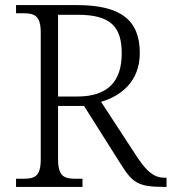

<svg xmlns="http://www.w3.org/2000/svg" viewBox="-20 -734 674 754"><path d="M43 0H304V-32H278C232 -32 208 -41 208 -109V-318H310L454 -90C500 -17 521 0 624 0H634V-36H627C585 -36 558 -59 520 -115L377 -334C457 -358 529 -415 529 -526C529 -656 453 -714 282 -714H43V-682H70C117 -682 140 -672 140 -605V-109C140 -41 117 -32 70 -32H43ZM284 -355H208V-676H285C416 -676 458 -628 458 -524C458 -414 403 -355 284 -355Z"/></svg>

Font: Noto Serif Ethiopic Light
Style: Regular
Weight: 300
Designer: Monotype Design Team
Foundry: Monotype Imaging Inc.
Version: Version 2.102